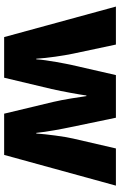

<svg xmlns="http://www.w3.org/2000/svg" viewBox="158 -752 593 950"><g transform="rotate(90 455.0 -276.5)"><path d="M484 -242 542 0H746L898 -553H714L665 -341C655 -298 644 -213 640 -159H637C632 -211 617 -289 609 -327L562 -553H351L300 -330C296 -311 276 -212 273 -159H270C267 -212 255 -294 245 -341L200 -553H12L163 0H364L420 -235C433 -292 448 -377 452 -407H455C459 -377 472 -292 484 -242Z"/></g></svg>

Font: Noto Sans Lao UI Blk
Style: Regular
Weight: 900
Designer: Monotype Design Team
Foundry: Monotype Imaging Inc.
Version: Version 2.000